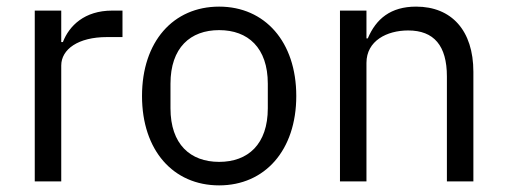

<svg xmlns="http://www.w3.org/2000/svg" viewBox="-20 -548 1530 580"><path d="M165 0V-350C165 -399 216 -436 303 -436H350V-516H319C235 -516 189 -470 170 -421H165V-516H85V0Z M642 12C780 12 875 -94 875 -258C875 -422 780 -528 642 -528C503 -528 409 -422 409 -258C409 -94 503 12 642 12ZM642 -59C555 -59 495 -112 495 -221V-295C495 -404 555 -457 642 -457C729 -457 789 -404 789 -295V-221C789 -112 729 -59 642 -59Z M1087 0V-358C1087 -425 1149 -456 1213 -456C1291 -456 1330 -410 1330 -317V0H1410V-331C1410 -456 1344 -528 1237 -528C1160 -528 1116 -491 1091 -432H1087V-516H1007V0Z"/></svg>

Font: IBMKR
Style: Regular
Weight: 400
Designer: Mike Abbink; Paul van der Laan; Pieter van Rosmalen; Wujin Sim; Chorong Kim; Dohee Lee;
Foundry: Sandoll Inc.
Version: Version 1.002